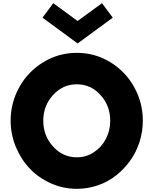

<svg xmlns="http://www.w3.org/2000/svg" viewBox="-20 -1172 970 1207"><path d="M247.1 -1061 314.9 -1151.9 467.8 -1040 621.1 -1151.9 689 -1061 467.8 -898.9ZM46.9 -413.1Q46.9 -527.3 102.1 -625.5Q157.2 -723.6 253.2 -781.7Q349.1 -839.8 462.9 -839.8Q576.7 -839.8 672.4 -781.7Q768.1 -723.6 823 -625.5Q877.9 -527.3 877.9 -413.1Q877.9 -344.7 857.2 -279.8Q836.4 -214.8 798.3 -161.9Q760.3 -108.9 709.5 -68.8Q658.7 -28.8 595 -6.8Q531.2 15.1 462.9 15.1Q377.9 15.1 300.5 -19.3Q223.1 -53.7 167.7 -111.6Q112.3 -169.4 79.6 -248.5Q46.9 -327.6 46.9 -413.1ZM462.9 -183.1Q521 -183.1 569.3 -214.4Q617.7 -245.6 645.3 -298.3Q672.9 -351.1 672.9 -413.1Q672.9 -507.3 611.8 -574.7Q550.8 -642.1 462.9 -642.1Q375 -642.1 313.5 -574.7Q252 -507.3 252 -413.1Q252 -318.8 313.5 -251Q375 -183.1 462.9 -183.1Z"/></svg>

Font: Hussar Preview
Style: Bold
Weight: 700
Foundry: Cannot Into Space Fonts, PlusOne Fonts
Version: Version 2.29RC2 "Millennial"